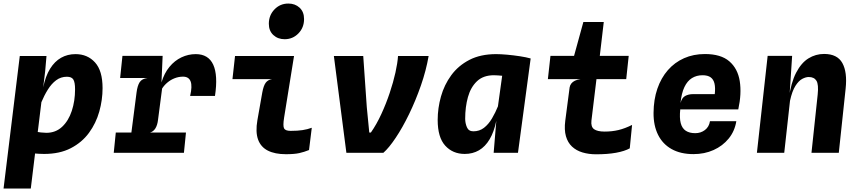

<svg xmlns="http://www.w3.org/2000/svg" viewBox="-25 -861 4845 1082"><path d="M223.5 6.5Q198.5 6.5 160.5 3.2Q122.5 0 85.5 -5.5Q48.5 -11 26.5 -18L137 -128Q149 -123.5 168 -120Q187 -116.5 206 -114.5Q225 -112.5 236 -112.5Q288.5 -112.5 324.8 -146.2Q361 -180 379.5 -236Q398 -292 398 -357.5Q398 -397.5 388.2 -413Q378.5 -428.5 352 -428.5Q318 -428.5 291.5 -408.8Q265 -389 244.5 -356Q224 -323 207.5 -283.5L197 -320L218.5 -369Q231.5 -432 257.2 -473.5Q283 -515 319.2 -535.5Q355.5 -556 400.5 -556Q468 -556 510.5 -509.2Q553 -462.5 553 -364.5Q553 -298 534.5 -232.2Q516 -166.5 476.5 -112.5Q437 -58.5 374.2 -26Q311.5 6.5 223.5 6.5ZM-5 201.5 86.5 -545.5H237L229.5 -459L191 -144L179 -47.5L173 0.5L148.5 201.5Z M616 0 627.5 -114H1023L1011.5 0ZM652 -421.5 665 -546H891.5L851 -421.5ZM702 -10 744.5 -339.5Q749.5 -378.5 762.2 -398Q775 -417.5 806.5 -421.5L756.5 -454L766.5 -525L891.5 -546L885 -396.5Q900.5 -448.5 929.8 -484Q959 -519.5 997.5 -537.8Q1036 -556 1078 -556Q1149.5 -556 1176.8 -496.2Q1204 -436.5 1186.5 -320.5H1046.5Q1059.5 -375.5 1049.2 -402.2Q1039 -429 1006.5 -429Q982 -429 959.5 -420.2Q937 -411.5 918.8 -396.2Q900.5 -381 888.5 -362L865.5 -185.5Q862 -155.5 850.5 -137.2Q839 -119 820 -114L855 -87L845 -10Z M1579 -640Q1541 -640 1515.5 -663.5Q1490 -687 1490 -727Q1490 -775 1521.8 -808Q1553.5 -841 1600 -841Q1638 -841 1663.2 -817.8Q1688.5 -794.5 1688.5 -753.5Q1688.5 -705.5 1656.8 -672.8Q1625 -640 1579 -640ZM1586 8Q1524.5 8 1484.5 -12.2Q1444.5 -32.5 1429.2 -75Q1414 -117.5 1425.5 -183.5L1453 -339.5Q1460 -378 1472.5 -394.8Q1485 -411.5 1508 -415H1285L1299.5 -545.5H1632L1576 -198Q1568.5 -151 1576 -137.2Q1583.5 -123.5 1613 -123.5Q1653 -123.5 1680.2 -127.8Q1707.5 -132 1732 -141L1716.5 -15.5Q1689.5 -4.5 1661.5 1.8Q1633.5 8 1586 8Z M1927 0 1856.5 -545.5H2022L2042 -257.5L2056 -114H2065Q2097.5 -160.5 2124.2 -218.8Q2151 -277 2171.2 -337.5Q2191.5 -398 2203.5 -452.2Q2215.5 -506.5 2218 -545.5H2390.5Q2376.5 -464 2347 -379.2Q2317.5 -294.5 2280.5 -218.2Q2243.5 -142 2205.2 -84.8Q2167 -27.5 2135.5 0Z M2757 0 2775 -218 2808.5 -459.5V-503.5L2965.5 -531.5L2894 0ZM2594 6.5Q2526.5 6.5 2484 -40.2Q2441.5 -87 2441.5 -185Q2441.5 -251.5 2460 -317.2Q2478.5 -383 2518 -437Q2557.5 -491 2620.2 -523.5Q2683 -556 2771 -556Q2796.5 -556 2832.8 -552.8Q2869 -549.5 2905 -544Q2941 -538.5 2965.5 -531.5L2917 -421.5Q2887.5 -425 2862.2 -428Q2837 -431 2816.8 -433Q2796.5 -435 2781.8 -436Q2767 -437 2758.5 -437Q2698.5 -437 2663 -403.2Q2627.5 -369.5 2612 -313.8Q2596.5 -258 2596.5 -192Q2596.5 -167 2606.2 -144Q2616 -121 2642.5 -121Q2677 -121 2702.5 -140.8Q2728 -160.5 2747.5 -193.5Q2767 -226.5 2783 -266L2797.5 -229.5L2772 -180.5Q2759 -117.5 2734.2 -76Q2709.5 -34.5 2674.2 -14Q2639 6.5 2594 6.5Z M3334.5 8.5Q3292.5 8.5 3257.5 -2Q3222.5 -12.5 3198.5 -35Q3174.5 -57.5 3164.2 -93.5Q3154 -129.5 3160.5 -180.5L3185 -368Q3187 -380.5 3194.5 -390.2Q3202 -400 3215 -406.2Q3228 -412.5 3246.5 -415L3206.5 -524L3208.5 -540.5L3262.5 -737H3377.5L3350 -503L3340.5 -449.5L3308 -181.5Q3304 -146.5 3322.8 -133Q3341.5 -119.5 3382.5 -119.5Q3424 -119.5 3460.5 -128.2Q3497 -137 3537 -157L3524 -25Q3495 -9 3447 -0.2Q3399 8.5 3334.5 8.5ZM3062.5 -415 3077 -546H3518L3504 -415Z M3883 7.5Q3810.5 7.5 3760 -20.8Q3709.5 -49 3683.5 -101.2Q3657.5 -153.5 3658 -224.5Q3658.5 -300 3679.5 -361Q3700.5 -422 3738.8 -465.8Q3777 -509.5 3830 -533Q3883 -556.5 3947.5 -556.5Q4037.5 -556.5 4085 -515.5Q4132.5 -474.5 4143.8 -404Q4155 -333.5 4135.5 -244.5H3808.5Q3803.5 -196.5 3811.2 -167Q3819 -137.5 3839.8 -124Q3860.5 -110.5 3893 -110.5Q3924 -110.5 3947.5 -128.2Q3971 -146 3976 -178H4124.5Q4115.5 -122 4081.5 -80.2Q4047.5 -38.5 3996.2 -15.5Q3945 7.5 3883 7.5ZM3810 -280.5Q3817.5 -310 3836.2 -320.2Q3855 -330.5 3880 -330.5H4003Q4007 -366.5 4001.5 -390Q3996 -413.5 3979.8 -425.2Q3963.5 -437 3934 -437Q3900.5 -437 3874.5 -421Q3848.5 -405 3832 -370.5Q3815.5 -336 3810 -280.5Z M4240.5 0 4301 -546H4439L4421 -271L4419.5 -302.5Q4432.5 -395.5 4461.5 -451.2Q4490.5 -507 4531 -532Q4571.5 -557 4619 -557Q4693.5 -557 4722 -505.8Q4750.5 -454.5 4740.5 -361.5L4702 0H4548L4583 -328.5Q4589 -385 4576 -406Q4563 -427 4532.5 -427Q4516 -427 4496 -416.5Q4476 -406 4457.5 -377Q4439 -348 4427 -293L4394.5 0Z"/></svg>

Font: Spline Sans Mono
Style: Bold Italic
Weight: 700
Italic angle: -4°
Monospace: yes
Version: Version 1.004